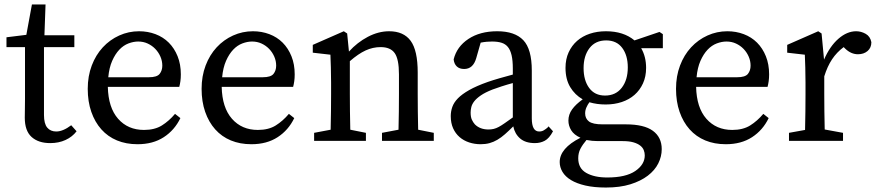

<svg xmlns="http://www.w3.org/2000/svg" viewBox="-20 -631 3934 860"><path d="M323 -43Q304 -18 273.5 -4Q243 10 205 10Q152 10 121.5 -17.5Q91 -45 91 -104Q91 -123 91.5 -141.5Q92 -160 92 -189V-420H9V-464L98 -475L123 -611H184L179 -473H313V-420H177V-116Q177 -77 191.5 -59.5Q206 -42 232 -42Q262 -42 299 -70Z M647 -285Q683 -285 695 -300Q707 -315 707 -337Q707 -358 698.5 -377.5Q690 -397 675.5 -412Q661 -427 641.5 -436Q622 -445 599 -445Q578 -445 555.5 -436.5Q533 -428 514.5 -408.5Q496 -389 482.5 -358.5Q469 -328 465 -285ZM463 -242Q465 -149 509 -99Q553 -49 625 -49Q673 -49 705 -69Q737 -89 764 -121L788 -102Q762 -48 713.5 -16.5Q665 15 596 15Q545 15 504 -2Q463 -19 434 -51.5Q405 -84 389 -130Q373 -176 373 -233Q373 -290 391 -337.5Q409 -385 440.5 -419Q472 -453 514 -472Q556 -491 603 -491Q642 -491 676.5 -478Q711 -465 736 -440Q761 -415 775.5 -379Q790 -343 790 -298Q790 -281 788 -267Q786 -253 783 -242Z M1157 -285Q1193 -285 1205 -300Q1217 -315 1217 -337Q1217 -358 1208.5 -377.5Q1200 -397 1185.5 -412Q1171 -427 1151.5 -436Q1132 -445 1109 -445Q1088 -445 1065.5 -436.5Q1043 -428 1024.5 -408.5Q1006 -389 992.5 -358.5Q979 -328 975 -285ZM973 -242Q975 -149 1019 -99Q1063 -49 1135 -49Q1183 -49 1215 -69Q1247 -89 1274 -121L1298 -102Q1272 -48 1223.5 -16.5Q1175 15 1106 15Q1055 15 1014 -2Q973 -19 944 -51.5Q915 -84 899 -130Q883 -176 883 -233Q883 -290 901 -337.5Q919 -385 950.5 -419Q982 -453 1024 -472Q1066 -491 1113 -491Q1152 -491 1186.5 -478Q1221 -465 1246 -440Q1271 -415 1285.5 -379Q1300 -343 1300 -298Q1300 -281 1298 -267Q1296 -253 1293 -242Z M1923 -36V0H1691V-36L1765 -50Q1766 -87 1766.5 -131Q1767 -175 1767 -210V-298Q1767 -366 1748 -393Q1729 -420 1685 -420Q1650 -420 1617.5 -405Q1585 -390 1547 -357V-210Q1547 -177 1547.5 -132.5Q1548 -88 1549 -50L1619 -36V0H1387V-36L1461 -50Q1462 -88 1462.5 -132Q1463 -176 1463 -210V-261Q1463 -302 1462 -329Q1461 -356 1460 -386L1381 -395V-430L1520 -491L1535 -481L1543 -400Q1580 -441 1627.5 -466Q1675 -491 1723 -491Q1788 -491 1819.5 -448Q1851 -405 1851 -306V-210Q1851 -175 1851.5 -131.5Q1852 -88 1853 -50Z M2277 -259Q2251 -252 2226.5 -244Q2202 -236 2186 -230Q2153 -217 2133.5 -203.5Q2114 -190 2104 -177Q2094 -164 2091 -151Q2088 -138 2088 -127Q2088 -107 2093.5 -95Q2099 -83 2107 -74Q2130 -51 2168 -51Q2180 -51 2191 -53.5Q2202 -56 2214 -62.5Q2226 -69 2241 -79.5Q2256 -90 2277 -105ZM2457 -43Q2440 -11 2420 -0.5Q2400 10 2376 10Q2334 10 2310 -10.5Q2286 -31 2279 -65Q2259 -45 2242 -30Q2225 -15 2208 -5Q2191 5 2173 10Q2155 15 2133 15Q2106 15 2081.5 7Q2057 -1 2038.5 -17Q2020 -33 2009.5 -56.5Q1999 -80 1999 -111Q1999 -132 2006 -152Q2013 -172 2031 -190.5Q2049 -209 2081.5 -227.5Q2114 -246 2165 -264Q2188 -272 2217.5 -280.5Q2247 -289 2277 -297V-324Q2277 -360 2271.5 -383.5Q2266 -407 2255 -420.5Q2244 -434 2226.5 -439.5Q2209 -445 2184 -445Q2173 -445 2160.5 -444Q2148 -443 2133 -440L2113 -370Q2099 -322 2059 -322Q2038 -322 2026 -333.5Q2014 -345 2012 -365Q2026 -422 2078 -456.5Q2130 -491 2207 -491Q2286 -491 2324 -451Q2362 -411 2362 -315V-101Q2362 -42 2395 -42Q2407 -42 2416 -47.5Q2425 -53 2432 -59L2437 -65Z M2690 -203Q2738 -203 2765 -238Q2792 -273 2792 -329Q2792 -383 2767 -416.5Q2742 -450 2695 -450Q2647 -450 2620.5 -415.5Q2594 -381 2594 -326Q2594 -271 2619 -237Q2644 -203 2690 -203ZM2658 1Q2632 1 2607 -4Q2590 16 2580 35Q2570 54 2570 78Q2570 123 2606 143.5Q2642 164 2700 164Q2783 164 2825.5 135Q2868 106 2868 65Q2868 53 2863.5 41.5Q2859 30 2847.5 21Q2836 12 2817 6.5Q2798 1 2769 1ZM2949 -415H2852Q2874 -377 2874 -327Q2874 -288 2860 -257.5Q2846 -227 2822 -206Q2798 -185 2765 -174Q2732 -163 2693 -163Q2673 -163 2655 -165.5Q2637 -168 2620 -173Q2612 -162 2606.5 -149.5Q2601 -137 2601 -123Q2601 -100 2618 -87Q2635 -74 2679 -74H2783Q2865 -74 2904.5 -45Q2944 -16 2944 37Q2944 70 2928.5 101Q2913 132 2881.5 156Q2850 180 2803.5 194.5Q2757 209 2694 209Q2641 209 2602 200Q2563 191 2537.5 175.5Q2512 160 2499.5 139Q2487 118 2487 95Q2487 33 2580 -14Q2551 -27 2538.5 -47.5Q2526 -68 2526 -91Q2526 -118 2542.5 -141Q2559 -164 2590 -186Q2555 -206 2534 -241Q2513 -276 2513 -327Q2513 -366 2527 -396.5Q2541 -427 2565 -448Q2589 -469 2622 -480Q2655 -491 2694 -491Q2773 -491 2822 -450L2934 -488L2949 -478Z M3282 -285Q3318 -285 3330 -300Q3342 -315 3342 -337Q3342 -358 3333.5 -377.5Q3325 -397 3310.5 -412Q3296 -427 3276.5 -436Q3257 -445 3234 -445Q3213 -445 3190.5 -436.5Q3168 -428 3149.5 -408.5Q3131 -389 3117.5 -358.5Q3104 -328 3100 -285ZM3098 -242Q3100 -149 3144 -99Q3188 -49 3260 -49Q3308 -49 3340 -69Q3372 -89 3399 -121L3423 -102Q3397 -48 3348.5 -16.5Q3300 15 3231 15Q3180 15 3139 -2Q3098 -19 3069 -51.5Q3040 -84 3024 -130Q3008 -176 3008 -233Q3008 -290 3026 -337.5Q3044 -385 3075.5 -419Q3107 -453 3149 -472Q3191 -491 3238 -491Q3277 -491 3311.5 -478Q3346 -465 3371 -440Q3396 -415 3410.5 -379Q3425 -343 3425 -298Q3425 -281 3423 -267Q3421 -253 3418 -242Z M3671 -364Q3697 -424 3735.5 -457.5Q3774 -491 3815 -491Q3837 -491 3857.5 -479.5Q3878 -468 3883 -442Q3883 -417 3866 -402.5Q3849 -388 3823 -388Q3792 -388 3766 -413L3759 -420Q3728 -397 3707 -365.5Q3686 -334 3672 -289V-210Q3672 -177 3672.5 -133Q3673 -89 3674 -51L3756 -36V0H3514V-36L3586 -49Q3587 -87 3587.5 -131.5Q3588 -176 3588 -210V-261Q3588 -302 3587 -329Q3586 -356 3585 -386L3506 -395V-430L3645 -491L3660 -481Z"/></svg>

Font: SourceSerifPro
Style: Book
Weight: 400
Designer: Frank Grießhammer
Foundry: Adobe Systems Incorporated
Version: Version 1.014;PS Version 1.0;hotconv 1.0.73;makeotf.lib2.5.5